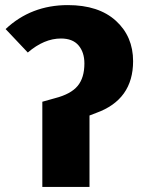

<svg xmlns="http://www.w3.org/2000/svg" viewBox="-20 -733 562 753"><path d="M331 0H146V-334L196 -348Q258 -364 284.5 -396Q311 -428 311 -484Q311 -528 288 -555Q265 -582 219 -582Q153 -582 89 -527L2 -619Q102 -713 246 -713Q367 -713 434.5 -651.5Q502 -590 502 -493Q502 -342 357 -290L331 -280Z"/></svg>

Font: Trujillo ExtraBold
Style: Regular
Weight: 800
Designer: Fira Sans original fonts by bBox Type GmbH, Carrois Corporate GbR, & Edenspiekermann AG / Changes by Cristiano Sobral
Foundry: Fira Sans original fonts by bBox Type GmbH, Carrois Corporate GbR, & Edenspiekermann AG / Changes by Cristiano Sobral
Version: Version 4.301;July 28, 2020;FontCreator 13.0.0.2655 64-bit